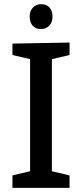

<svg xmlns="http://www.w3.org/2000/svg" viewBox="-20 -905 395 925"><path d="M178 -885Q204 -885 218.5 -869Q233 -853 233 -825Q233 -797 217 -781Q201 -765 178 -765Q152 -765 137.5 -781Q123 -797 123 -825Q123 -853 139 -869Q155 -885 178 -885ZM40 0V-60L125 -80V-620L40 -640V-695L315 -700V-640L230 -620V-80L315 -60V0Z"/></svg>

Font: Bitter
Style: Regular
Weight: 400
Designer: Sol Matas
Foundry: Sol Matas
Version: Version 1.300;PS 001.300;hotconv 1.0.70;makeotf.lib2.5.58329